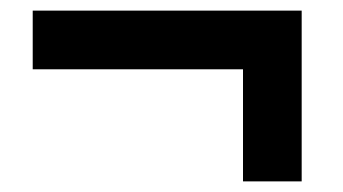

<svg xmlns="http://www.w3.org/2000/svg" viewBox="-20 -407 640 358"><path d="M433.1 -68.8V-277.8H41V-387.2H542.5V-68.8Z"/></svg>

Font: Liberation Mono
Style: Bold Italic
Weight: 700
Italic angle: -12°
Monospace: yes
Designer: Steve Matteson
Foundry: Ascender Corporation
Version: Version 2.1.5